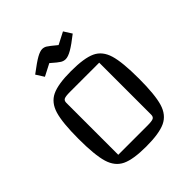

<svg xmlns="http://www.w3.org/2000/svg" viewBox="-193 -804 933 933"><g transform="rotate(-45 273.5 -337.5)"><path d="M66 -250Q66 -361 82 -414.5Q98 -468 141 -488.5Q184 -509 273 -509Q363 -509 406 -489Q449 -469 465 -415.5Q481 -362 481 -250Q481 -139 465 -85.5Q449 -32 405.5 -11.5Q362 9 273 9Q184 9 141 -11.5Q98 -32 82 -85.5Q66 -139 66 -250ZM349 -59Q379 -59 389 -64Q399 -69 399 -84V-441H198Q168 -441 158 -436Q148 -431 148 -416V-59ZM226 -611 164 -579 138 -620Q188 -658 211.5 -671Q235 -684 250 -684Q262 -684 273 -677.5Q284 -671 320 -641L382 -673L408 -632Q365 -598 339 -583Q313 -568 296 -568Q283 -568 271 -575Q259 -582 226 -611Z"/></g></svg>

Font: Changa Light
Style: Regular
Weight: 300
Designer: Eduardo Rodriguez Tunni
Foundry: Eduardo Rodriguez Tunni
Version: Version 2.002; ttfautohint (v1.5) -l 8 -r 50 -G 110 -x 14 -H